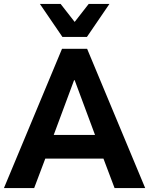

<svg xmlns="http://www.w3.org/2000/svg" viewBox="-23 -952 755 972"><path d="M-3 0 291 -705H418L712 0H557L483 -196L542 -149H165L224 -196L150 0ZM352 -546 236 -234 215 -269H492L471 -234L355 -546ZM293 -765 179 -932H284L355 -841L426 -932H531L417 -765Z"/></svg>

Font: Nunito Sans 10pt SemiCondensed ExtraBold
Style: Regular
Weight: 800
Width: 4
Designer: Vernon Adams
Foundry: Vernon Adams
Version: Version 3.101;gftools[0.9.27]